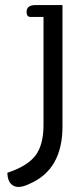

<svg xmlns="http://www.w3.org/2000/svg" viewBox="-20 -509 324 759"><path d="M9 174Q88 148 120 106Q152 64 152 -15V-442H101Q85 -442 85 -462Q85 -489 121 -489H227V-9Q227 161 98 217Q86 223 74.5 226.5Q63 230 53 230Q34 230 22 216.5Q10 203 9 174Z"/></svg>

Font: Maitree
Style: Regular
Weight: 400
Designer: CadsonDemak Team
Foundry: CadsonDemak
Version: Version 1.000